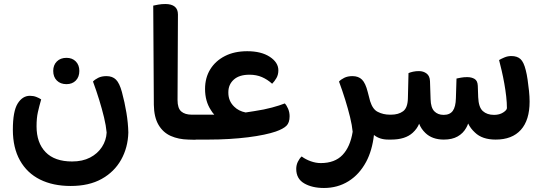

<svg xmlns="http://www.w3.org/2000/svg" viewBox="-20 -695 2709 956"><path d="M511 -35Q508 -69 498 -110.5Q488 -152 474 -197.5Q460 -243 443 -289Q452 -299 469 -307.5Q486 -316 510 -316Q540 -316 557.5 -298.5Q575 -281 587 -237Q601 -185 609.5 -133.5Q618 -82 619 -35Q617 40 583 100.5Q549 161 486 196Q423 231 332 231Q244 231 179.5 199Q115 167 79.5 104Q44 41 44 -49Q44 -141 68 -179.5Q92 -218 129 -218Q146 -218 160.5 -212.5Q175 -207 185 -200Q175 -165 168.5 -136Q162 -107 162 -66Q162 16 207 62.5Q252 109 339 109Q391 109 428.5 89.5Q466 70 487.5 37Q509 4 511 -35ZM311 -276Q281 -276 263 -294Q245 -312 245 -342Q245 -371 263 -389Q281 -407 311 -407Q340 -407 357.5 -389Q375 -371 375 -342Q375 -312 357.5 -294Q340 -276 311 -276Z M866 -623 864 -197Q864 -156 882.5 -140Q901 -124 935 -124H953V-123Q959 -112 963 -97Q967 -82 967 -62Q967 -41 963 -25Q959 -9 953 1L918 0Q869 -1 830.5 -18Q792 -35 769.5 -73Q747 -111 746 -173L743 -667Q751 -669 768 -672Q785 -675 803 -675Q834 -675 850 -662Q866 -649 866 -623Z M937 0V-124H1047Q1037 -135 1030 -147Q1001 -191 1001 -252Q1001 -308 1027 -350Q1053 -392 1100 -416Q1147 -440 1211 -440Q1281 -440 1323.5 -412Q1366 -384 1366 -345Q1366 -323 1356.5 -306.5Q1347 -290 1335 -278Q1312 -299 1284.5 -311Q1257 -323 1222 -323Q1171 -323 1144 -298.5Q1117 -274 1117 -236Q1117 -234 1117 -233Q1117 -192 1146 -164Q1168 -142 1203 -135Q1226 -138 1248 -142Q1295 -149 1334 -159.5Q1373 -170 1398 -180Q1407 -171 1414.5 -153.5Q1422 -136 1422 -116Q1422 -84 1406 -68.5Q1390 -53 1353 -40Q1330 -32 1294.5 -24.5Q1259 -17 1215 -11.5Q1171 -6 1121 -3Q1071 0 1018 0Z M1736 -39Q1733 -71 1723 -112Q1713 -153 1699 -198Q1685 -243 1668 -289Q1677 -299 1694 -307.5Q1711 -316 1735 -316Q1765 -316 1782.5 -298.5Q1800 -281 1811 -237Q1817 -214 1823 -191Q1836 -150 1861 -138Q1888 -124 1922 -124H1929Q1935 -113 1939 -97.5Q1943 -82 1943 -62Q1943 -42 1939 -26Q1935 -10 1929 0H1913Q1870 0 1842 -23Q1833 55 1803 111Q1769 174 1715 207.5Q1661 241 1593 241Q1534 241 1494.5 218Q1455 195 1455 146Q1455 127 1463 110.5Q1471 94 1482 84Q1502 99 1527.5 108Q1553 117 1577 117Q1647 117 1685.5 76.5Q1724 36 1736 -39Z M2306 -311Q2328 -311 2343 -302Q2358 -293 2359 -268L2361 -211Q2363 -161 2384 -142Q2405 -123 2440 -123Q2467 -123 2485.5 -135Q2504 -147 2504 -157Q2504 -183 2500.5 -214.5Q2497 -246 2491 -279.5Q2485 -313 2478 -343Q2471 -373 2465 -396Q2475 -402 2491.5 -409Q2508 -416 2526 -416Q2555 -416 2571.5 -401Q2588 -386 2598 -345Q2603 -326 2607 -298.5Q2611 -271 2614 -242.5Q2617 -214 2617 -189Q2617 -97 2573.5 -48.5Q2530 0 2448 0Q2381 0 2345 -35Q2323 -55 2311 -80Q2307 -68 2301 -58Q2286 -31 2258.5 -15.5Q2231 0 2190 0Q2132 0 2098 -33Q2077 -53 2067 -79Q2057 -54 2035 -34Q1998 0 1928 0H1913V-124H1927Q1964 -124 1987 -141Q2010 -158 2011 -206L2014 -331Q2023 -335 2036.5 -338Q2050 -341 2066 -341Q2088 -341 2104 -329Q2120 -317 2121 -291L2124 -201Q2125 -159 2142.5 -141Q2160 -123 2189 -123Q2220 -123 2234.5 -143Q2249 -163 2250 -206L2253 -304Q2262 -306 2276 -308.5Q2290 -311 2306 -311Z"/></svg>

Font: Baloo Bhaijaan 2 SemiBold
Style: Regular
Weight: 600
Designer: Sanskriti Dholi, Noopur Datye and Ek Type
Foundry: Ek Type
Version: Version 1.700